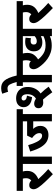

<svg xmlns="http://www.w3.org/2000/svg" viewBox="1198 -2134 953 3390"><g transform="rotate(-90 1675.0 -439.5)"><path d="M384 -65 294 17Q216 -58 156 -122.5Q96 -187 64 -233Q43 -263 35.5 -285Q28 -307 28 -327Q28 -353 45 -376.5Q62 -400 103 -400Q149 -400 182 -364Q223 -398 223 -455Q223 -487 216 -513H0V-622H417V-513H342Q347 -498 349.5 -479Q352 -460 352 -435Q352 -364 314 -316Q276 -268 207 -240Q242 -201 288.5 -154Q335 -107 384 -65Z M604 -513V0H475V-513H403V-622H690V-513Z M1356 -513V0H1227V-330H1150Q1134 -330 1120 -330.5Q1106 -331 1094 -332Q1119 -305 1133 -273Q1147 -241 1147 -205Q1147 -136 1102 -98.5Q1057 -61 986 -61Q926 -61 874 -89Q822 -117 777 -186.5Q732 -256 694 -383L807 -419Q844 -294 884 -233.5Q924 -173 973 -173Q1019 -173 1019 -221Q1019 -257 995.5 -290Q972 -323 933 -350L975 -438H1227V-513H676V-622H1442V-513Z M1557 -153Q1517 -153 1488 -174Q1459 -195 1459 -238Q1459 -272 1480.5 -292.5Q1502 -313 1539 -313Q1560 -313 1582 -305.5Q1604 -298 1627 -282Q1663 -302 1684.5 -340.5Q1706 -379 1706 -431Q1706 -484 1686 -510Q1666 -536 1636 -536Q1618 -536 1606.5 -526Q1595 -516 1595 -498Q1595 -478 1613 -462Q1631 -446 1681 -440L1654 -350Q1563 -360 1520 -400.5Q1477 -441 1477 -500Q1477 -557 1517 -594.5Q1557 -632 1634 -632Q1689 -632 1734.5 -609.5Q1780 -587 1807 -541.5Q1834 -496 1834 -428Q1834 -355 1803.5 -295.5Q1773 -236 1719 -200Q1751 -168 1782 -131Q1813 -94 1839 -58L1741 7Q1670 -93 1612 -157Q1585 -153 1557 -153ZM2047 -513V0H1917V-513H1852V-622H2132V-513Z M1924 -615Q1900 -705 1877 -744.5Q1854 -784 1810 -784Q1793 -784 1777.5 -781Q1762 -778 1750 -773L1715 -877Q1761 -896 1812 -896Q1849 -896 1881 -885Q1913 -874 1941 -844Q1969 -814 1993 -759Q2017 -704 2038 -615Z M2861 -513V0H2732V-37Q2695 -19 2653.5 -11Q2612 -3 2566 -3Q2497 -3 2438 -23.5Q2379 -44 2331.5 -77.5Q2284 -111 2247.5 -150Q2211 -189 2185 -226Q2163 -258 2155 -282.5Q2147 -307 2147 -327Q2147 -353 2164 -376.5Q2181 -400 2221 -400Q2260 -400 2290 -372Q2306 -408 2306 -453Q2306 -484 2298 -513H2119V-622H2947V-513ZM2640 -267Q2668 -267 2690 -277Q2712 -287 2732 -305V-513H2425Q2429 -497 2432 -478Q2435 -459 2435 -435Q2435 -363 2402 -317.5Q2369 -272 2320 -244Q2365 -187 2424.5 -149.5Q2484 -112 2569 -112Q2623 -112 2661 -122.5Q2699 -133 2732 -150V-196Q2710 -184 2683.5 -176.5Q2657 -169 2621 -169Q2551 -169 2507 -207.5Q2463 -246 2463 -320Q2463 -390 2506.5 -431Q2550 -472 2628 -472Q2644 -472 2666 -470.5Q2688 -469 2704 -465L2695 -369Q2685 -372 2672.5 -374Q2660 -376 2646 -376Q2583 -376 2583 -321Q2583 -292 2599.5 -279.5Q2616 -267 2640 -267Z M3317 -65 3227 17Q3149 -58 3089 -122.5Q3029 -187 2997 -233Q2976 -263 2968.5 -285Q2961 -307 2961 -327Q2961 -353 2978 -376.5Q2995 -400 3036 -400Q3082 -400 3115 -364Q3156 -398 3156 -455Q3156 -487 3149 -513H2933V-622H3350V-513H3275Q3280 -498 3282.5 -479Q3285 -460 3285 -435Q3285 -364 3247 -316Q3209 -268 3140 -240Q3175 -201 3221.5 -154Q3268 -107 3317 -65Z"/></g></svg>

Font: Noto Sans SemiCondensed
Style: Bold Italic
Weight: 700
Width: 4
Italic angle: -12°
Designer: Monotype Design Team
Foundry: Monotype Imaging Inc.
Version: Version 2.013; ttfautohint (v1.8.4.7-5d5b)